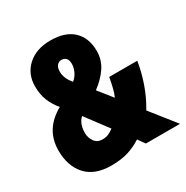

<svg xmlns="http://www.w3.org/2000/svg" viewBox="-167 -863 982 1013"><g transform="rotate(-30 324.0 -356.5)"><path d="M275 -723Q365 -723 412.5 -677.5Q460 -632 460 -553Q460 -499 431 -455.5Q402 -412 352 -375L419 -291Q428 -311 435 -338.5Q442 -366 448 -401H619Q609 -337 586.5 -272.5Q564 -208 529 -150L648 0H440L410 -42Q372 -17 328.5 -3.5Q285 10 226 10Q125 10 73.5 -46.5Q22 -103 22 -198Q22 -327 143 -394Q114 -429 99 -467Q84 -505 84 -553Q84 -628 136 -675.5Q188 -723 275 -723ZM274 -605Q258 -605 247 -592.5Q236 -580 236 -554Q236 -515 270 -474Q290 -490 301 -513.5Q312 -537 312 -560Q312 -583 301.5 -594Q291 -605 274 -605ZM221 -294Q189 -265 189 -208Q189 -180 205.5 -156.5Q222 -133 253 -133Q275 -133 290.5 -140Q306 -147 322 -159Z"/></g></svg>

Font: Noto Sans Sinhala UI ExtraCondensed Black
Style: Regular
Weight: 900
Width: 2
Designer: Jelle Bosma - Monotype Design Team
Foundry: Monotype Imaging Inc.
Version: Version 2.006; ttfautohint (v1.8.4.7-5d5b)